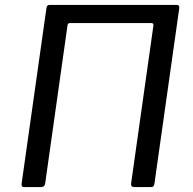

<svg xmlns="http://www.w3.org/2000/svg" viewBox="-20 -762 788 782"><path d="M597 -668H265Q256 -668 255 -659L164 -15Q162 0 146 0H80Q72 0 69.5 -3.5Q67 -7 68 -14L169 -728Q170 -742 182 -742H700Q712 -742 710 -728L609 -14Q608 -7 605 -3.5Q602 0 594 0H528Q512 0 514 -15L605 -659Q605 -668 597 -668Z"/></svg>

Font: Libre Franklin
Style: Italic
Weight: 400
Italic angle: -8°
Designer: Pablo Impallari, Rodrigo Fuenzalida, Nhung Nguyen
Foundry: Impallari Type
Version: Version 3.000